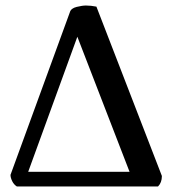

<svg xmlns="http://www.w3.org/2000/svg" viewBox="-20 -675 623 695"><path d="M41 0Q30 -7 24 -19.5Q18 -32 18 -42L233 -631Q237 -645 257.5 -650Q278 -655 291 -655Q309 -655 329 -651L566 -38Q566 -14 552 0ZM82 -53H449L260 -542Z"/></svg>

Font: Petrona SemiBold
Style: Regular
Weight: 600
Designer: Ringo R. Seeber
Foundry: Ringo R. Seeber
Version: Version 2.001; ttfautohint (v1.8.3)